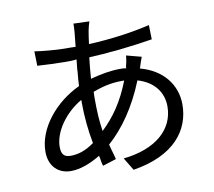

<svg xmlns="http://www.w3.org/2000/svg" viewBox="-89 -901 1179 1057"><g transform="rotate(-10 500.0 -372.0)"><path d="M901 -255C901 -365 830 -457 705 -490C705 -492 706 -492 706 -493C711 -509 720 -538 726 -552L642 -574C641 -557 636 -529 631 -514C630 -510 632 -509 631 -504C619 -507 608 -507 595 -507C547 -507 488 -497 430 -481C433 -523 436 -560 441 -599C448 -600 455 -600 462 -600L472 -601C479 -601 486 -602 492 -602L503 -603C509 -603 516 -604 523 -604L534 -605C540 -606 547 -606 554 -607L564 -608C573 -609 581 -609 590 -610L600 -611L610 -612C615 -613 621 -613 626 -614L636 -615C693 -621 748 -629 797 -637L795 -717C693 -693 579 -677 452 -671C456 -700 459 -724 463 -745C466 -759 471 -781 476 -794L387 -797C388 -785 386 -764 385 -746C383 -724 380 -698 377 -669C357 -670 342 -670 324 -670H314C271 -670 184 -678 149 -684L151 -603C192 -600 270 -597 313 -597C330 -597 349 -597 370 -600C368 -581 366 -562 364 -543V-533C361 -507 359 -480 358 -453C220 -389 113 -258 113 -129C113 -44 167 0 233 0C288 0 345 -23 400 -56C405 -36 406 -15 412 2L488 -22C484 -39 479 -58 473 -77L469 -92C468 -97 466 -102 465 -107C547 -179 623 -286 680 -428C773 -401 818 -335 818 -259C818 -129 712 -37 531 -18L574 53C806 16 901 -111 901 -255ZM432 -408C478 -425 529 -440 594 -440H608C566 -330 510 -250 443 -187C434 -243 431 -301 431 -363V-373C431 -385 431 -396 432 -408ZM195 -142C195 -224 262 -321 357 -376V-360C357 -285 365 -202 379 -131C330 -95 286 -83 247 -83C209 -83 195 -101 195 -142Z"/></g></svg>

Font: Glow Sans SC Normal Book
Style: Regular
Weight: 500
Designer: Ryoko NISHIZUKA (kana, bopomofo & ideographs); Paul D. Hunt (Latin, Greek & Cyrillic); Sandoll Communications, Soo-young
Version: Version 0.93